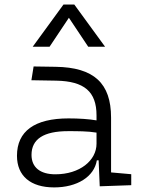

<svg xmlns="http://www.w3.org/2000/svg" viewBox="-20 -815 626 845"><path d="M418.9 4.9 557.6 0V-48.3L468.8 -56.2V-297.4C468.8 -448.7 393.6 -518.6 224.6 -521L127.9 -522.5L118.2 -461.9L228 -460C350.1 -457.5 404.8 -412.6 404.8 -307.1V-285.2C371.1 -291 328.1 -293.9 281.7 -293.9C132.3 -293.9 54.7 -237.8 54.7 -129.4C54.7 -41 114.3 9.8 218.3 9.8C319.3 9.8 394.5 -37.1 406.2 -109.4H414.1ZM404.8 -231.4V-182.6C404.8 -108.9 331.5 -47.9 223.6 -47.9C156.7 -47.9 118.7 -78.6 118.7 -133.3C118.7 -203.1 172.4 -237.8 279.8 -237.8C320.3 -237.8 366.7 -237.8 404.8 -231.4ZM124 -609.4H198.2L283.2 -736.8L368.2 -609.4H442.4L307.1 -794.9H259.3Z"/></svg>

Font: Cascadia Code Light
Style: Regular
Weight: 300
Monospace: yes
Designer: Aaron Bell
Foundry: Saja Typeworks
Version: Version 2404.023